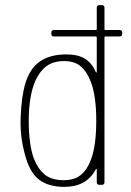

<svg xmlns="http://www.w3.org/2000/svg" viewBox="-20 -720 512 748"><path d="M456 -593V-588Q456 -578 446 -578H391Q387 -578 387 -574V-10Q387 0 377 0H367Q357 0 357 -10V-59Q357 -62 355.5 -62Q354 -62 353 -60Q317 8 231 8Q168 8 131 -21Q94 -50 76 -122Q60 -182 60 -240Q60 -267 63 -304Q66 -341 72 -368Q87 -442 128 -475Q169 -508 238 -508Q285 -508 312 -490.5Q339 -473 353 -440Q354 -437 355.5 -437.5Q357 -438 357 -441V-574Q357 -578 353 -578H190Q180 -578 180 -588V-593Q180 -603 190 -603H353Q357 -603 357 -607V-690Q357 -700 367 -700H377Q387 -700 387 -690V-607Q387 -603 391 -603H446Q456 -603 456 -593ZM355 -250Q355 -348 333 -403Q318 -442 294 -462Q270 -482 230 -482Q188 -482 161.5 -462.5Q135 -443 118 -406Q92 -346 92 -250Q92 -156 112 -102Q129 -60 155.5 -39Q182 -18 228 -18Q270 -18 295 -38.5Q320 -59 335 -100Q355 -154 355 -250Z"/></svg>

Font: Barlow Semi Condensed Thin
Style: Regular
Weight: 250
Width: 4
Designer: Jeremy Tribby
Foundry: Tribby Type
Version: Version 1.408